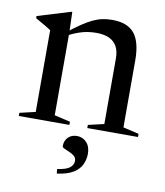

<svg xmlns="http://www.w3.org/2000/svg" viewBox="-82 -575 750 871"><g transform="rotate(10 292.5 -140.0)"><path d="M183.5 -411V-31.5L256.5 -14.5V0H23.5V-14.5L96 -31.5V-408Q88 -413.5 73 -422.5Q58 -431.5 24 -450.5V-460.5L176.5 -507H180.5ZM339 -14.5 412 -31.5V-334Q412 -366.5 400.2 -388.2Q388.5 -410 365 -421.2Q341.5 -432.5 304.5 -432.5Q265 -432.5 229.8 -420.8Q194.5 -409 173.5 -395.5L164 -407.5Q200 -436 227.8 -454.8Q255.5 -473.5 278 -484Q300.5 -494.5 321.5 -498.8Q342.5 -503 365.5 -503Q436.5 -503 468.2 -463.8Q500 -424.5 500 -340V-31.5L572.5 -14.5V0H339ZM236.5 206.5Q278 201 294 187.8Q310 174.5 310 157Q310 142.5 300 134.2Q290 126 276.8 120.5Q263.5 115 253.5 110.2Q243.5 105.5 243.5 100Q243.5 74.5 259.2 59Q275 43.5 300 43.5Q326 43.5 344 62.5Q362 81.5 362 115Q362 140.5 351.2 164Q340.5 187.5 313.8 204.2Q287 221 238.5 227.5Z"/></g></svg>

Font: Newsreader 60pt
Style: Regular
Weight: 400
Designer: Hugues Gentile
Foundry: Production Type
Version: Version 1.003